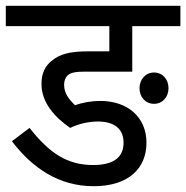

<svg xmlns="http://www.w3.org/2000/svg" viewBox="-20 -642 642 662"><path d="M318 -223C376 -223 406 -196 406 -150C406 -99 371 -73 301 -73C212 -73 150 -114 82 -201L21 -155C93 -61 184 0 303 0C425 0 485 -63 485 -150C485 -238 420 -294 326 -294C297 -294 265 -289 239 -279C219 -298 201 -319 201 -350C201 -362 205 -374 213 -382C224 -391 237 -395 273 -395H436V-552H602V-622H0V-552H357V-465H285C219 -465 185 -455 158 -432C136 -415 123 -389 123 -353C123 -287 170 -237 222 -201C251 -215 285 -223 318 -223ZM461 -338C461 -307 482 -284 511 -284C540 -284 561 -307 561 -338C561 -368 541 -392 511 -392C482 -392 461 -368 461 -338Z"/></svg>

Font: Noto Sans Devanagari UI SemiCondensed
Style: Regular
Weight: 400
Width: 4
Designer: Jelle Bosma - Monotype Design Team
Foundry: Monotype Imaging Inc.
Version: Version 2.004